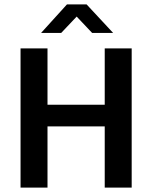

<svg xmlns="http://www.w3.org/2000/svg" viewBox="-20 -849 688 869"><path d="M73 0V-630H195V-375H454V-630H576V0H454V-277H195V0ZM283 -829H372L492 -700H397L327 -774L257 -700H166Z"/></svg>

Font: Mukta Vaani SemiBold
Style: Regular
Weight: 600
Designer: Noopur Datye, Girish Dalvi, Yashodeep Gholap, Pallavi Karambelkar
Foundry: Ek Type
Version: Version 2.538;PS 1.000;hotconv 16.6.51;makeotf.lib2.5.65220;